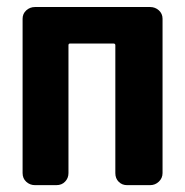

<svg xmlns="http://www.w3.org/2000/svg" viewBox="-20 -540 540 560"><path d="M418 -519.5Q432.6 -519.5 443.4 -509.8Q454.1 -500 454.1 -485.4V-35.2Q454.1 -20.5 443.4 -10.3Q432.6 0 418 0H350.6Q335.9 0 326.2 -9.8Q316.4 -19.5 316.4 -35.2V-408.2Q316.4 -413.1 310.5 -413.1H184.6Q179.7 -413.1 179.7 -408.2V-35.2Q179.7 -20.5 169.9 -10.3Q160.2 0 144.5 0H82Q67.4 0 56.6 -9.8Q45.9 -19.5 45.9 -35.2V-485.4Q45.9 -500 56.6 -509.8Q67.4 -519.5 82 -519.5Z"/></svg>

Font: Rounded-L Mgen+ 1m bold
Style: Bold
Weight: 700
Designer: [Source Han Sans]
Ryoko NISHIZUKA  (kana & ideographs); Paul D. Hunt (Latin, Greek & Cyrillic); Wenlong ZHANG  (bopomofo
Version: Version 1.059.20150602